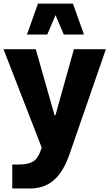

<svg xmlns="http://www.w3.org/2000/svg" viewBox="-20 -817 609 1067"><path d="M385.3 -796.9H190.9L129.9 -625H242.7L288.6 -732.9L334.5 -625H446.8ZM211.9 3.4 205.1 22.5C194.8 51.3 180.2 71.3 162.1 81.5C144 91.8 119.1 97.2 87.9 97.2H48.3V230.5H143.6C252.4 230.5 320.3 172.4 366.7 39.1L568.4 -543.5H390.6L288.1 -176.3H283.2L178.7 -543.5H-0.5Z"/></svg>

Font: Estedad ExtraBold
Style: Regular
Weight: 800
Designer: Amin Abedi
Version: Version 7.3